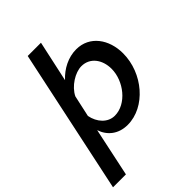

<svg xmlns="http://www.w3.org/2000/svg" viewBox="-307 -827 1157 1157"><g transform="rotate(-45 271.5 -248.5)"><path d="M-45 213H65L131 -98C152 -34 205 10 284 10C436 10 569 -146 569 -315C569 -434 500 -532 386 -532C318 -532 254 -499 207 -448L264 -710H151ZM268 -84C209 -84 164 -134 152 -198L182 -335C210 -393 283 -438 336 -438C409 -438 454 -376 454 -298C454 -194 368 -84 268 -84Z"/></g></svg>

Font: FIGSv2-sans-serif SmBold Italic
Style: Regular
Weight: 600
Italic angle: -12°
Designer: Matt McInerney, Pablo Impallari, Rodrigo Fuenzalida
Foundry: Matt McInerney, Pablo Impallari, Rodrigo Fuenzalida
Version: Version 4.020;hotconv 1.0.109;makeotfexe 2.5.65596